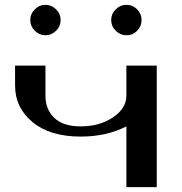

<svg xmlns="http://www.w3.org/2000/svg" viewBox="-20 -770 748 790"><path d="M500 -750Q526.4 -750 544.4 -731.4Q562.5 -712.9 562.5 -687.5Q562.5 -662.1 544.4 -643.6Q526.4 -625 500 -625Q474.6 -625 456.1 -643.6Q437.5 -662.1 437.5 -687.5Q437.5 -712.9 456.1 -731.4Q474.6 -750 500 -750ZM123 -643.6Q104.5 -662.1 104.5 -687.5Q104.5 -712.9 123 -731.4Q141.6 -750 167 -750Q192.4 -750 210.9 -731.4Q229.5 -712.9 229.5 -687.5Q229.5 -662.1 210.9 -643.6Q192.4 -625 167 -625Q141.6 -625 123 -643.6ZM625 0H500V-250Q418 -208 312.5 -208Q185.5 -208 113.8 -267.6Q42 -327.1 42 -418V-500H167V-376Q167 -320.3 203.1 -285.2Q239.3 -250 312.5 -250Q389.6 -250 444.8 -287.1Q500 -324.2 500 -376V-500H625Z"/></svg>

Font: okolaks
Style: Bold
Weight: 600
Width: 8
Version: Version 000.6.0